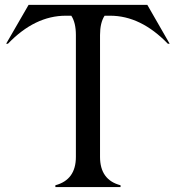

<svg xmlns="http://www.w3.org/2000/svg" viewBox="-20 -757 711 777"><path d="M204.1 0V-7.3Q287.1 -29.3 287.1 -122.1V-615.2Q287.1 -665 268.6 -693.4H246.1Q121.1 -693.4 12.2 -580.1H4.9L95.7 -737.3H576.2L666.5 -580.1H659.2Q549.8 -693.4 425.8 -693.4H403.3Q384.8 -665 384.8 -615.2V-122.1Q384.8 -28.8 467.8 -7.3V0Z"/></svg>

Font: Modern Antiqua
Style: Book
Weight: 400
Designer: Wojciech Kalinowski "wmk69" (wmk69@o2.pl)
Foundry: Wojciech Kalinowski "wmk69" (wmk69@o2.pl)
Version: Version 3.1.0; 2021-05-28